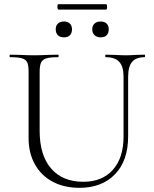

<svg xmlns="http://www.w3.org/2000/svg" viewBox="-20 -887 737 920"><path d="M487 -613Q484 -613 484 -619Q484 -625 487 -625L529 -624Q563 -622 584 -622Q602 -622 632 -624L673 -625Q675 -625 675 -619Q675 -613 673 -613Q632 -613 613 -590.5Q594 -568 594 -520V-234Q594 -117 531 -52Q468 13 361 13Q287 13 232 -16.5Q177 -46 147 -100Q117 -154 117 -225V-544Q117 -574 110.5 -588Q104 -602 85.5 -607.5Q67 -613 28 -613Q26 -613 26 -619Q26 -625 28 -625L76 -624Q118 -622 143 -622Q170 -622 212 -624L258 -625Q261 -625 261 -619Q261 -613 258 -613Q219 -613 201 -607Q183 -601 176.5 -586.5Q170 -572 170 -542V-260Q170 -143 225 -79.5Q280 -16 379 -16Q470 -16 521 -73.5Q572 -131 572 -233V-520Q572 -568 551.5 -590.5Q531 -613 487 -613ZM247 -747Q247 -764 257.5 -774Q268 -784 287 -784Q305 -784 315 -774Q325 -764 325 -747Q325 -728 315 -718Q305 -708 287 -708Q268 -708 257.5 -718Q247 -728 247 -747ZM422 -747Q422 -764 433 -774Q444 -784 462 -784Q481 -784 491 -774Q501 -764 501 -747Q501 -728 491 -718Q481 -708 462 -708Q444 -708 433 -718.5Q422 -729 422 -747ZM255 -854Q255 -867 260 -867H488Q493 -867 493 -854Q493 -841 488 -841H260Q258 -841 256.5 -845Q255 -849 255 -854Z"/></svg>

Font: Cormorant Unicase Light
Style: Regular
Weight: 300
Designer: Christian Thalmann (Catharsis Fonts)
Foundry: Catharsis Fonts
Version: Version 4.000